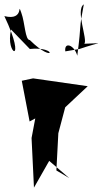

<svg xmlns="http://www.w3.org/2000/svg" viewBox="-116 -818 471 882"><path d="M202 0 143 -35 152 -206 200 -387 176 -318 287 -422 36 -458 -16 -447 20 -260 46 -274 29 -184 40 44 110 -79ZM21 -593C149 -607 136 -520 21 -634C-1 -634 -1 -713 -18 -759C-39 -816 0 -720 -96 -744C13 -515 -94 -565 -65 -682ZM249 -593C351 -628 366 -619 271 -617C289 -633 229 -772 269 -798C244 -668 261 -730 239 -562C226 -611 178 -629 184 -582Z"/></svg>

Font: Asimov Silicon
Style: Regular
Weight: 400
Designer: Google
Version: Version 2.000980; 2014